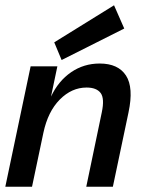

<svg xmlns="http://www.w3.org/2000/svg" viewBox="-44 -706 610 726"><path d="M382.8 0H282.2L340.8 -280.8Q352.1 -334 336.4 -354.5Q320.8 -375 283.2 -375Q227.1 -375 182.1 -329.6Q137.2 -284.2 120.1 -204.1L77.1 0H-23.9L71.8 -455.1H172.9L148.9 -340.8Q176.8 -399.9 224.9 -432.9Q272.9 -465.8 333 -465.8Q402.8 -465.8 432.4 -420.4Q461.9 -375 441.9 -280.8ZM425.8 -598.1 189 -479 161.1 -545.9 387.2 -686Z"/></svg>

Font: Anonymous Pro
Style: Bold Italic
Weight: 700
Italic angle: -12°
Monospace: yes
Designer: Mark Simonson
Version: Version 1.003